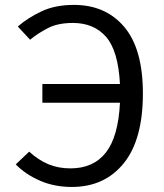

<svg xmlns="http://www.w3.org/2000/svg" viewBox="-20 -737 655 769"><path d="M275.9 -717.4Q403.1 -717.4 477.7 -629.2Q552.3 -541 552.3 -362.6Q552.3 -177.4 475.4 -82.8Q398.5 11.8 267.7 11.8Q197.9 11.8 140.5 -13.1Q83.1 -37.9 43.1 -78.5L96.9 -129.7Q133.3 -96.4 173.1 -79.5Q212.8 -62.6 262.1 -62.6Q354.4 -62.6 404.1 -126.2Q453.8 -189.7 460.5 -325.6H149.7V-400.5H460.5Q453.3 -534.4 404.6 -589.7Q355.9 -645.1 271.8 -645.1Q212.3 -645.1 172.3 -624.6Q132.3 -604.1 100.5 -577.9L51.3 -630.8Q91.3 -665.6 146.2 -691.5Q201 -717.4 275.9 -717.4Z"/></svg>

Font: FiraCode Nerd Font
Style: Regular
Weight: 400
Designer: Carrois Corporate, Edenspiekermann AG, Nikita Prokopov
Foundry: Carrois Corporate, Edenspiekermann AG, Nikita Prokopov
Version: Version 6.002;Nerd Fonts 2.2.2